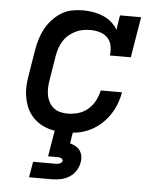

<svg xmlns="http://www.w3.org/2000/svg" viewBox="-54 -584 707 851"><g transform="rotate(5 300.0 -159.0)"><path d="M253 8Q230 8 207 5Q184 2 163 -6Q142 -14 124.5 -27Q107 -40 94 -57.5Q81 -75 73.5 -95.5Q66 -116 62.5 -138.5Q59 -161 60.5 -184.5Q62 -208 66 -231L84 -341Q88 -366 95 -390Q102 -414 114 -437Q126 -460 144 -480Q162 -500 184 -514Q206 -528 231.5 -533Q257 -538 281 -538Q304 -538 327 -534Q350 -530 370.5 -521.5Q391 -513 408 -498.5Q425 -484 436 -465L446 -530H540L510 -349H417Q420 -371 416 -392Q412 -413 398 -427.5Q384 -442 363.5 -448Q343 -454 322 -454Q305 -454 288 -451Q271 -448 255 -440Q239 -432 225 -420Q211 -408 201.5 -392.5Q192 -377 186.5 -360.5Q181 -344 178 -327L160 -217Q157 -200 156.5 -182.5Q156 -165 159 -149Q162 -133 170 -118.5Q178 -104 190.5 -94Q203 -84 219.5 -80Q236 -76 253 -76Q276 -76 300 -83Q324 -90 343 -106.5Q362 -123 373.5 -145Q385 -167 390 -191H485Q480 -164 470 -138Q460 -112 444 -88.5Q428 -65 406.5 -46Q385 -27 359.5 -14.5Q334 -2 307 3Q280 8 253 8ZM107 220 119 150H219Q223 150 227.5 149.5Q232 149 236.5 147.5Q241 146 244.5 142.5Q248 139 249 135Q249 131 246.5 127.5Q244 124 240.5 122.5Q237 121 232.5 120.5Q228 120 224 120H183L203 0H284L275 54Q288 58 300 64.5Q312 71 319.5 81.5Q327 92 329.5 106Q332 120 329 135Q326 154 314.5 172Q303 190 285 201Q267 212 247 216Q227 220 207 220Z"/></g></svg>

Font: Iosevka Curly Slab MdExObl
Style: Regular
Weight: 500
Width: 7
Italic angle: -9°
Monospace: yes
Designer: Belleve Invis
Foundry: Belleve Invis
Version: Version 11.1.0; ttfautohint (v1.8.3)